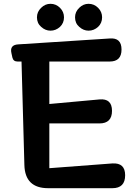

<svg xmlns="http://www.w3.org/2000/svg" viewBox="-20 -988 718 1008"><path d="M233 0Q111 0 108 -122L93 -665H72Q50 -665 45 -686L40 -709Q30 -752 75 -755L556 -786Q618 -791 618 -728Q618 -665 556 -665H239V-442L502 -466Q568 -472 568 -406Q568 -340 502 -340H239V-105L570 -130Q637 -134 637 -68Q637 0 570 0ZM245 -827Q218 -827 196 -847Q174 -866 174 -897Q174 -926 196 -947Q217 -968 245 -968Q274 -968 295 -947Q316 -926 316 -897Q316 -867 295 -847Q273 -827 245 -827ZM445 -827Q418 -827 396 -847Q374 -866 374 -897Q374 -926 396 -947Q417 -968 445 -968Q474 -968 495 -947Q516 -926 516 -897Q516 -867 495 -847Q473 -827 445 -827Z"/></svg>

Font: MaokenZhuyuanTi
Style: Regular
Weight: 400
Designer: Fontworks Inc & LongZhuTi team: ZERO子、时光羊、荆南、频凡、刘鹏、Little White Dog、帆影Magmeta、奈白不弍、白日月球、ChaoTawei、雨三（排名不分先后）
Version: Version 1.000; 20230222